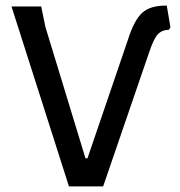

<svg xmlns="http://www.w3.org/2000/svg" viewBox="-20 -665 642 685"><path d="M226 0 21 -642H127L142 -569L285 -100H292L435 -519Q458 -593 487.5 -619.5Q517 -646 575 -645L588 -568L583 -559Q557 -558 542.5 -542Q528 -526 512 -478L348 0Z"/></svg>

Font: Alegreya Sans Medium
Style: Regular
Weight: 500
Designer: Juan Pablo del Peral
Foundry: Huerta Tipografica
Version: Version 2.007